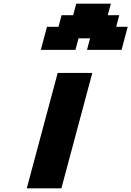

<svg xmlns="http://www.w3.org/2000/svg" viewBox="-20 -1020 712 1040"><path d="M125 0H312.5Q340.3 -104 396.2 -312.3Q452.1 -520.5 480 -625H292.5Q264.6 -520.5 208.7 -312.3Q152.8 -104 125 0ZM451.2 -750H638.7Q644 -771 655 -812.5Q666 -854 671.9 -875H609.4L626 -937.5H563.5L580.6 -1000H393.1L376 -937.5H313.5L296.9 -875H234.4Q229 -854 217.8 -812.5Q206.5 -771 201.2 -750H388.7L405.3 -812.5H467.8Z"/></svg>

Font: Faithful 32x
Style: SemiboldOblique
Weight: 400
Foundry: Faithful Resource Pack
Version: Version 1.0; January 27, 2023